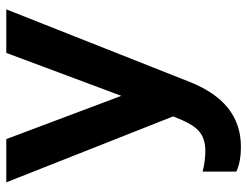

<svg xmlns="http://www.w3.org/2000/svg" viewBox="-110 -474 805 626"><g transform="rotate(-90 293.0 -161.5)"><path d="M127 221C229 221 296 160 338 55L575 -544H433L293 -169L152 -544H11L226 0L214 29C193 75 172 105 112 105C90 105 64 101 46 96V206C69 217 98 221 127 221Z"/></g></svg>

Font: Mluvka
Style: Bold
Weight: 700
Designer: Modified by Jiří Krblich, Original typeface by Gumpita Rahayu
Foundry: Gumpita Rahayu & Jiří Krblich
Version: Version 2.000;Glyphs 3.1.1 (3134)